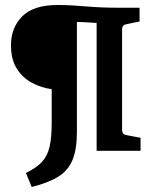

<svg xmlns="http://www.w3.org/2000/svg" viewBox="-20 -604 617 769"><path d="M84 89Q126 68 148 44.5Q170 21 178.5 -16Q187 -53 187 -112V-247Q147 -252 109.5 -271.5Q72 -291 48 -328Q24 -365 24 -423Q24 -493 69 -538.5Q114 -584 211 -584Q261 -584 322.5 -578.5Q384 -573 457 -573H539V-518L486 -507Q469 -504 469 -487V-83Q469 -66 486 -63L543 -52V0H367V-512Q351 -513 328.5 -514.5Q306 -516 288 -516V-75Q288 -6 270.5 36.5Q253 79 213.5 103.5Q174 128 107 145Z"/></svg>

Font: Yrsa
Style: Bold
Weight: 700
Version: Version 2.004